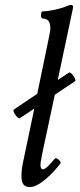

<svg xmlns="http://www.w3.org/2000/svg" viewBox="-20 -745 326 778"><path d="M102 13C139 13 196 -44 225 -83C230 -89 209 -109 203 -103C179 -74 163 -59 155 -59C142 -59 141 -74 150 -117L202 -361L284 -416C292 -421 267 -456 260 -451L214 -421L274 -704C278 -720 276 -725 268 -725C265 -725 259 -724 250 -720C225 -709 179 -699 153 -699C144 -699 143 -670 153 -670C173 -670 184 -657 184 -631C184 -622 182 -611 178 -592L131 -365L36 -301C28 -296 52 -261 60 -266L119 -305L76 -100C69 -71 67 -49 67 -31C67 1 78 13 102 13Z"/></svg>

Font: Junicode Two Beta SemiCondensed Medium
Style: Italic
Weight: 500
Width: 4
Italic angle: -10°
Version: Version 1.063